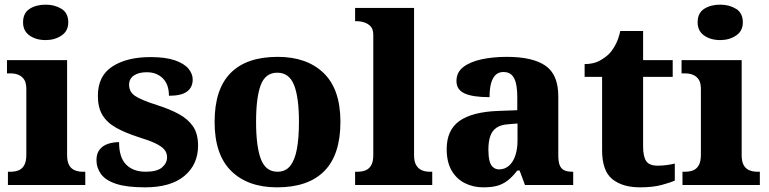

<svg xmlns="http://www.w3.org/2000/svg" viewBox="-20 -794 3300 824"><path d="M14 0V-57H26Q46 -57 61 -63.5Q76 -70 84.5 -86Q93 -102 93 -130V-412Q93 -438 84 -452Q75 -466 60 -472.5Q45 -479 26 -479H10V-536H268V-128Q268 -101 276.5 -85.5Q285 -70 300.5 -63.5Q316 -57 334 -57H346V0ZM176 -622Q135 -622 107 -641.5Q79 -661 79 -698Q79 -738 107 -756Q135 -774 176 -774Q215 -774 244 -756Q273 -738 273 -698Q273 -661 244 -641.5Q215 -622 176 -622Z M602 10Q524 10 478.5 -5Q433 -20 413.5 -47Q394 -74 394 -107Q394 -135 407.5 -152Q421 -169 443 -176.5Q465 -184 491 -184Q491 -118 521.5 -87.5Q552 -57 605 -57Q654 -57 675.5 -75.5Q697 -94 697 -119Q697 -139 684.5 -153Q672 -167 645.5 -179.5Q619 -192 576 -205Q517 -224 478 -246Q439 -268 419.5 -300.5Q400 -333 400 -383Q400 -468 462 -508.5Q524 -549 626 -549Q691 -549 731 -535Q771 -521 789 -499Q807 -477 807 -453Q807 -419 782.5 -401Q758 -383 705 -383Q705 -432 678.5 -458Q652 -484 610 -484Q575 -484 554.5 -470Q534 -456 534 -430Q534 -400 559.5 -382.5Q585 -365 654 -343Q708 -326 747.5 -304.5Q787 -283 808.5 -251.5Q830 -220 830 -169Q830 -88 771.5 -39Q713 10 602 10Z M1169 10Q1044 10 972.5 -60Q901 -130 901 -271Q901 -411 969.5 -480.5Q1038 -550 1172 -550Q1297 -550 1369 -480.5Q1441 -411 1441 -271Q1441 -130 1372 -60Q1303 10 1169 10ZM1171 -57Q1205 -57 1225 -81.5Q1245 -106 1254 -153.5Q1263 -201 1263 -271Q1263 -376 1242 -429Q1221 -482 1170 -482Q1119 -482 1099 -429Q1079 -376 1079 -271Q1079 -166 1099.5 -111.5Q1120 -57 1171 -57Z M1504 0V-57H1515Q1535 -57 1550 -63.5Q1565 -70 1573.5 -85.5Q1582 -101 1582 -128V-644Q1582 -670 1569.5 -682Q1557 -694 1541.5 -698.5Q1526 -703 1515 -703H1504V-760H1757V-128Q1757 -101 1766 -85.5Q1775 -70 1790 -63.5Q1805 -57 1824 -57H1835V0Z M2054 10Q2011 10 1975 -8Q1939 -26 1918 -62.5Q1897 -99 1897 -154Q1897 -236 1952 -275Q2007 -314 2119 -318L2200 -321V-375Q2200 -411 2194.5 -435.5Q2189 -460 2176 -472.5Q2163 -485 2141 -485Q2120 -485 2107 -472.5Q2094 -460 2087.5 -436.5Q2081 -413 2081 -377Q2009 -377 1974 -393Q1939 -409 1939 -446Q1939 -484 1968.5 -506.5Q1998 -529 2047 -539.5Q2096 -550 2155 -550Q2266 -550 2321 -512Q2376 -474 2376 -381V-128Q2376 -100 2382 -85Q2388 -70 2401 -63.5Q2414 -57 2436 -57H2440V0H2233L2210 -62H2200Q2179 -35 2159 -19.5Q2139 -4 2115 3Q2091 10 2054 10ZM2122 -67Q2146 -67 2164 -82.5Q2182 -98 2191.5 -126Q2201 -154 2201 -191V-264L2164 -261Q2130 -259 2111 -246Q2092 -233 2084 -209.5Q2076 -186 2076 -151Q2076 -124 2080.5 -105Q2085 -86 2096 -76.5Q2107 -67 2122 -67Z M2727 10Q2651 10 2607.5 -25.5Q2564 -61 2564 -149V-464H2489V-519Q2528 -519 2554.5 -534Q2581 -549 2596 -565Q2610 -580 2622.5 -604Q2635 -628 2642 -661H2740V-536H2867V-464H2740V-165Q2740 -123 2753 -103Q2766 -83 2802 -83Q2821 -83 2840.5 -85.5Q2860 -88 2876 -92V-19Q2859 -11 2820.5 -0.5Q2782 10 2727 10Z M2909 0V-57H2921Q2941 -57 2956 -63.5Q2971 -70 2979.5 -86Q2988 -102 2988 -130V-412Q2988 -438 2979 -452Q2970 -466 2955 -472.5Q2940 -479 2921 -479H2905V-536H3163V-128Q3163 -101 3171.5 -85.5Q3180 -70 3195.5 -63.5Q3211 -57 3229 -57H3241V0ZM3071 -622Q3030 -622 3002 -641.5Q2974 -661 2974 -698Q2974 -738 3002 -756Q3030 -774 3071 -774Q3110 -774 3139 -756Q3168 -738 3168 -698Q3168 -661 3139 -641.5Q3110 -622 3071 -622Z"/></svg>

Font: Noto Serif Khmer ExtraBold
Style: Regular
Weight: 800
Version: Version 2.003